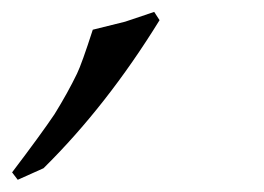

<svg xmlns="http://www.w3.org/2000/svg" viewBox="-140 -147 435 316"><path d="M-120.1 136.7Q-72.3 73.7 -50.3 41Q-28.3 5.4 -13.2 -25.9Q-5.4 -42 12.7 -98.1L65.9 -111.3Q77.1 -115.2 113.8 -127.4L122.6 -113.8Q35.6 27.3 -68.4 129.9L-110.8 148.9Z"/></svg>

Font: XB Kayhan
Style: Italic
Weight: 400
Italic angle: -12°
Designer: Behnam
Foundry: Irmug
Version: Version 7.300 2009